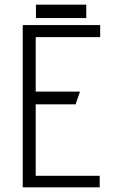

<svg xmlns="http://www.w3.org/2000/svg" viewBox="-20 -808 505 828"><path d="M410 0V-50H134V-358H306L325 -413H134V-648H412V-700H78V0ZM352 -730V-788H135V-730Z"/></svg>

Font: Advent Pro
Style: Regular
Weight: 400
Designer: Andreas Kalpakidis
Foundry: Andreas Kalpakidis
Version: Version 2.002 2008